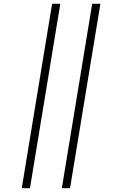

<svg xmlns="http://www.w3.org/2000/svg" viewBox="-20 -843 640 1006"><path d="M304 143 463 -823H506L347 143ZM94 143 253 -823H296L137 143Z"/></svg>

Font: Iosevka Curly Slab XLtExObl
Style: Regular
Weight: 200
Width: 7
Italic angle: -9°
Monospace: yes
Designer: Belleve Invis
Foundry: Belleve Invis
Version: Version 11.0.0; ttfautohint (v1.8.3)